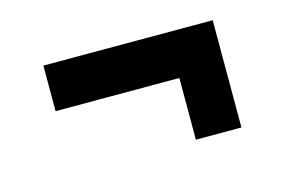

<svg xmlns="http://www.w3.org/2000/svg" viewBox="-49 -506 692 460"><g transform="rotate(-15 297.0 -276.0)"><path d="M389 -143V-296H82V-409H502V-143Z"/></g></svg>

Font: Tilda Sans Extra Bold
Style: Regular
Weight: 800
Designer: ParaType Ltd
Foundry: ParaType Ltd
Version: Version 1.009